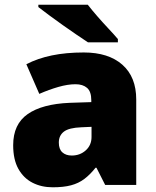

<svg xmlns="http://www.w3.org/2000/svg" viewBox="-20 -786 663 816"><path d="M336 -563Q441 -563 500 -511Q559 -459 559 -363V0H427L390 -73H386Q363 -44 338.5 -25.5Q314 -7 282 1.5Q250 10 204 10Q156 10 118 -9.5Q80 -29 58 -68.5Q36 -108 36 -169Q36 -258 97.5 -301Q159 -344 276 -349L368 -352V-360Q368 -397 350 -412.5Q332 -428 301 -428Q268 -428 228 -416.5Q188 -405 147 -387L92 -513Q140 -538 200.5 -550.5Q261 -563 336 -563ZM325 -245Q273 -243 251.5 -226.5Q230 -210 230 -180Q230 -152 245 -138.5Q260 -125 285 -125Q320 -125 344.5 -147Q369 -169 369 -204V-247ZM353 -766Q370 -744 393.5 -717Q417 -690 441 -664.5Q465 -639 481 -620V-606H354Q334 -619 305.5 -638.5Q277 -658 246.5 -679.5Q216 -701 188.5 -721.5Q161 -742 143 -756V-766Z"/></svg>

Font: Noto Sans Hebrew Black
Style: Regular
Weight: 900
Designer: Monotype Design Team
Foundry: Monotype Imaging Inc.
Version: Version 2.003